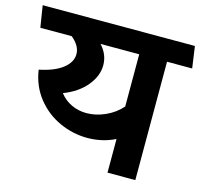

<svg xmlns="http://www.w3.org/2000/svg" viewBox="-122 -803 968 915"><g transform="rotate(15 362.0 -345.5)"><path d="M621.1 0H483.9V-166Q421.9 -135.3 348.1 -134.8Q276.4 -134.8 210.2 -164.8Q144 -194.8 97.9 -252.4Q51.8 -310.1 40 -389.2Q114.3 -404.3 154.5 -435.5Q194.8 -466.8 194.8 -506.8Q194.8 -547.9 150.9 -584H-3.9L-21 -690.9H730L745.1 -584H621.1ZM293 -584Q332 -542 332 -488.8Q332 -435.5 291.5 -386.7Q251 -337.9 180.2 -311Q204.1 -280.3 238.5 -264.2Q272.9 -248 313 -248Q358.9 -248 405 -268.6Q451.2 -289.1 483.9 -326.2V-584Z"/></g></svg>

Font: Kadwa
Style: Bold
Weight: 700
Designer: Sol Matas
Foundry: Sol Matas
Version: Version 1.001;PS 001.000;hotconv 1.0.70;makeotf.lib2.5.58329